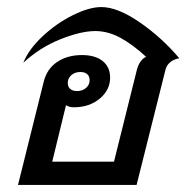

<svg xmlns="http://www.w3.org/2000/svg" viewBox="-20 -524 544 544"><path d="M488 -359Q472 -356 462 -347.5Q452 -339 449 -327L367 0H31L104 -293Q113 -329 142 -348.5Q171 -368 212 -368Q250 -368 271 -351Q292 -334 292 -304Q292 -269 262.5 -244.5Q233 -220 189 -220Q176 -220 167 -226L128 -66H303L368 -327Q376 -355 394 -363Q356 -398 321 -417Q286 -436 250 -436Q209 -436 150.5 -412.5Q92 -389 46 -346Q61 -384 100.5 -421Q140 -458 186.5 -481Q233 -504 267 -504Q313 -504 375.5 -461Q438 -418 488 -359ZM172 -289Q172 -278 179 -272Q186 -266 198 -266Q214 -266 224 -275Q234 -284 234 -297Q234 -308 227 -314Q220 -320 208 -320Q192 -320 182 -311Q172 -302 172 -289Z"/></svg>

Font: Srisakdi
Style: Bold
Weight: 700
Designer: Cadson Demak Co.,Ltd.
Foundry: Cadson Demak Co.,Ltd.
Version: Version 1.000